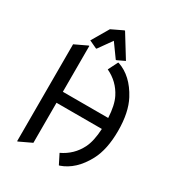

<svg xmlns="http://www.w3.org/2000/svg" viewBox="-225 -1099 1159 1257"><g transform="rotate(30 355.0 -470.5)"><path d="M97.7 19.5V-712.9L190.4 -756.8H195.3V-410.2H538.1Q533.2 -504.4 505.9 -558.6Q463.4 -643.1 376.5 -684.1L413.1 -756.8H418Q523.9 -720.7 589.8 -596.7Q636.7 -508.3 636.7 -368.7Q636.7 -229 589.8 -140.6Q523.9 -16.6 418 19.5H413.1L376.5 -53.2Q463.4 -94.2 505.9 -178.7Q533.2 -232.9 538.1 -327.1H195.3V-24.4L102.5 19.5ZM182.6 -791.5 257.3 -918.9 343.3 -960H348.1L452.1 -791.5L395.5 -764.6H390.6L317.4 -866.2L245.1 -764.6H240.2Z"/></g></svg>

Font: Nova Oval
Style: Book
Weight: 400
Version: Version 2.000